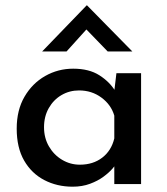

<svg xmlns="http://www.w3.org/2000/svg" viewBox="-20 -694 631 724"><path d="M254 10Q195 10 147 -15Q99 -40 71 -88.5Q43 -137 43 -209Q43 -279 72.5 -329.5Q102 -380 150.5 -407.5Q199 -435 256 -435Q316 -435 355 -410Q394 -385 415 -350L409 -334L419 -418H512V0H411V-106L421 -81Q417 -73 404 -58Q391 -43 370 -27.5Q349 -12 319.5 -1Q290 10 254 10ZM281 -73Q331 -73 365.5 -99.5Q400 -126 411 -172V-258Q399 -299 362.5 -326Q326 -353 278 -353Q242 -353 212 -335.5Q182 -318 164 -286.5Q146 -255 146 -214Q146 -174 164.5 -142Q183 -110 214 -91.5Q245 -73 281 -73ZM386 -500 295 -594 323 -602 231 -500H139L307 -674H308L479 -500Z"/></svg>

Font: Reem Kufi
Style: Regular
Weight: 400
Designer: Khaled Hosny
Version: Version 1.6